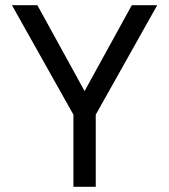

<svg xmlns="http://www.w3.org/2000/svg" viewBox="-20 -720 652 740"><path d="M263 -278 26 -700H124L306 -369L488 -700H586L349 -278V0H263Z"/></svg>

Font: NT Somic
Style: Regular
Weight: 400
Designer: Ravid Balaliev — lead type designer, mastering
Michael Voronin — secret advisor, marketing
Ivan Kovalenko — best boy
Foundry: NT Type
Version: Version 0.7